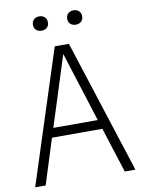

<svg xmlns="http://www.w3.org/2000/svg" viewBox="-98 -982 774 1049"><g transform="rotate(-10 288.5 -458.0)"><path d="M10.5 0 249.5 -740H328L566.5 0H507.5L427.5 -251H148L68.5 0ZM164.5 -302.5H411L288 -690.5ZM384 -836.5Q365.5 -836.5 354 -847Q342.5 -857.5 342.5 -876Q342.5 -894 354 -905Q365.5 -916 384 -916Q402.5 -916 414 -905Q425.5 -894 425.5 -876Q425.5 -857.5 414 -847Q402.5 -836.5 384 -836.5ZM194 -836.5Q175.5 -836.5 164 -847Q152.5 -857.5 152.5 -876Q152.5 -894 164 -905Q175.5 -916 194 -916Q212.5 -916 224 -905Q235.5 -894 235.5 -876Q235.5 -857.5 224 -847Q212.5 -836.5 194 -836.5Z"/></g></svg>

Font: Encode Sans Cnd Lt
Style: Regular
Weight: 300
Width: 3
Designer: Multiple Designers
Foundry: Impallari Type
Version: Version 3.002; ttfautohint (v1.8.3) -l 8 -r 50 -G 200 -x 14 